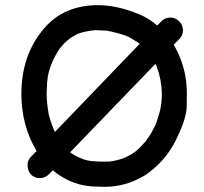

<svg xmlns="http://www.w3.org/2000/svg" viewBox="-20 -718 790 745"><path d="M385 7 356 6Q261 6 185 -57L170 -42Q156 -27 133 -27Q114 -27 100.5 -40.5Q87 -54 87 -78Q87 -96 99 -108.5Q111 -121 122 -132Q63 -231 63 -353Q63 -506 152 -609Q229 -698 361 -698Q434 -698 519 -663Q558 -647 590 -619L606 -635Q619 -649 640 -650Q660 -650 674.5 -636Q689 -622 690 -602Q690 -581 677.5 -568.5Q665 -556 654 -544L660 -534Q705 -451 705 -357Q705 -355 704.5 -306Q704 -257 661.5 -172.5Q619 -88 541 -37Q468 7 385 7ZM193 -206 522 -548 517 -552Q480 -576 471 -578L469 -579Q449 -587 410 -596Q396 -598 395 -599L350 -601Q309 -597 282 -587Q250 -570 247 -565Q234 -557 214 -532Q210 -528 208 -524Q195 -504 185 -482Q164 -434 164 -403L163 -402L161 -353Q161 -322 169 -274Q181 -230 193 -206ZM403 -91Q427 -93 462 -105Q499 -123 509 -133Q527 -148 548 -173V-174Q565 -195 584 -235Q605 -294 605 -314Q605 -316 606 -317Q608 -332 608 -358Q606 -413 588 -459V-461L583 -470L252 -127Q268 -115 289 -106Q319 -92 352 -92Q360 -92 364 -91Z"/></svg>

Font: Bad Comic
Style: Regular
Weight: 400
Designer: GGBotNet
Foundry: f0n7
Version: 0.9